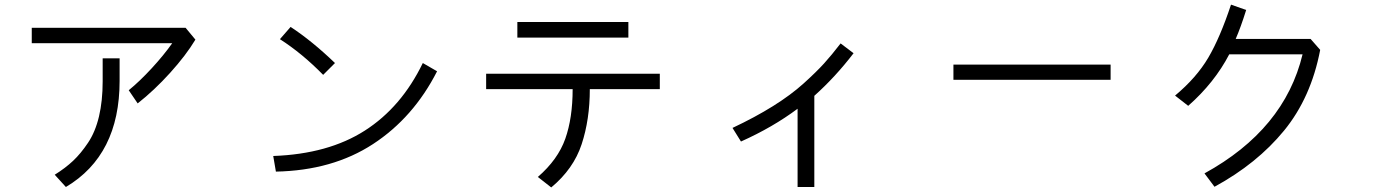

<svg xmlns="http://www.w3.org/2000/svg" viewBox="-20 -781 6040 841"><path d="M119.1 -591.8V-659.2H793L835.9 -607.4Q794.9 -539.1 725.1 -461.9Q655.3 -384.8 583 -328.1L543.9 -385.7Q591.8 -424.8 644.5 -481.9Q697.3 -539.1 734.4 -591.8ZM219.7 -15.6Q266.6 -44.9 300.3 -76.7Q334 -108.4 365.7 -155.8Q397.5 -203.1 413.6 -271Q429.7 -338.9 429.7 -424.8V-525.4H503.9V-426.8Q503.9 -101.6 268.6 38.1Z M1206.1 -609.4 1252.9 -663.1Q1346.7 -601.6 1447.3 -504.9L1395.5 -453.1Q1303.7 -546.9 1206.1 -609.4ZM1176.8 -97.7Q1418 -106.4 1578.1 -209Q1738.3 -311.5 1832 -504.9L1894.5 -468.8Q1791 -265.6 1613.8 -149.9Q1436.5 -34.2 1188.5 -29.3Z M2246.1 -616.2V-684.6H2732.4V-616.2ZM2109.4 -390.6V-458H2870.1V-390.6H2563.5Q2563.5 -257.8 2527.8 -149.4Q2492.2 -41 2394.5 40L2335.9 -5.9Q2423.8 -82 2456.1 -173.3Q2488.3 -264.6 2488.3 -390.6Z M3188.5 -220.7Q3288.1 -267.6 3366.2 -316.4Q3444.3 -365.2 3500 -415.5Q3555.7 -465.8 3589.4 -502.9Q3623 -540 3662.1 -590.8L3718.8 -547.9Q3639.6 -444.3 3546.9 -361.3V38.1H3473.6V-304.7Q3365.2 -223.6 3225.6 -161.1Z M4156.2 -431.6V-498H4844.7V-431.6Z M5127 -362.3Q5220.7 -440.4 5272.5 -528.3Q5324.2 -616.2 5372.1 -760.7L5438.5 -737.3Q5415 -662.1 5392.6 -610.4H5720.7L5762.7 -562.5Q5722.7 -353.5 5604.5 -209Q5486.3 -64.5 5299.8 37.1L5255.9 -21.5Q5606.4 -213.9 5685.5 -543H5364.3Q5299.8 -418.9 5184.6 -317.4Z"/></svg>

Font: Gothic A1
Style: Regular
Weight: 400
Designer: HanYang I&C Co.,Ltd.
Foundry: HanYang I&C Co.,Ltd.
Version: Version 2.50